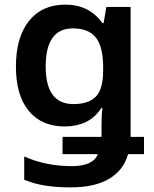

<svg xmlns="http://www.w3.org/2000/svg" viewBox="-20 -572 666 832"><path d="M263 -552Q366 -552 424 -472H429L441 -542H546V21H604V96H535Q516 165 453.5 202.5Q391 240 285 240Q227 240 178 232.5Q129 225 85 207V106Q178 148 293 148Q336 148 365 135Q394 122 404 96H251V21H420V-35Q420 -51 421 -70.5Q422 -90 424 -105H420Q392 -62 351.5 -43Q311 -24 260 -24Q161 -24 105 -91Q49 -158 49 -284Q49 -410 105.5 -481Q162 -552 263 -552ZM296 -449Q178 -449 178 -284Q178 -121 298 -121Q364 -121 395.5 -153.5Q427 -186 427 -267V-280Q427 -369 395.5 -409Q364 -449 296 -449Z"/></svg>

Font: Noto Sans SemiBold
Style: Regular
Weight: 600
Designer: Monotype Design Team
Foundry: Monotype Imaging Inc.
Version: Version 2.007